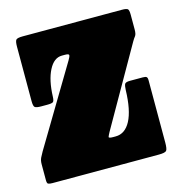

<svg xmlns="http://www.w3.org/2000/svg" viewBox="-84 -594 618 668"><g transform="rotate(-15 225.0 -260.0)"><path d="M171 -420Q142 -420 123.8 -384.5Q105.5 -349 103.5 -290Q103 -275 98.5 -271.5Q94 -268 78 -268H56Q38.5 -268 33.2 -272Q28 -276 28 -294.5V-490Q28 -509.5 32.5 -514.8Q37 -520 57 -520H414Q430 -520 434.5 -516.2Q439 -512.5 439 -495.5V-442.5Q439 -425.5 434 -419.2Q429 -413 423.5 -403.5L262.5 -121Q256.5 -110 254.8 -105Q253 -100 270 -100H279Q313 -100 332.8 -137.2Q352.5 -174.5 354.5 -247Q355 -261.5 358 -267.8Q361 -274 377 -274H423Q433 -274 436.5 -271.2Q440 -268.5 440 -258.5V-35Q440 -12 435.2 -6Q430.5 0 407 0H25Q13.5 0 9.2 -2.2Q5 -4.5 5 -16V-73Q5 -87 9.8 -96.5Q14.5 -106 20 -115.5L189 -398Q196 -409.5 196.2 -414.8Q196.5 -420 182 -420Z"/></g></svg>

Font: Besley* Condensed Fatface
Style: Regular
Weight: 900
Width: 3
Designer: Owen Earl
Foundry: indestructible type*
Version: Version 3.000; ttfautohint (v1.8.3)